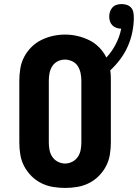

<svg xmlns="http://www.w3.org/2000/svg" viewBox="-20 -916 678 944"><path d="M300 8Q270 8 240 3Q210 -2 183 -15.5Q156 -29 134.5 -50.5Q113 -72 99 -98.5Q85 -125 80 -155Q75 -185 75 -215V-520Q75 -550 80 -580Q85 -610 99 -636.5Q113 -663 134.5 -684.5Q156 -706 183.5 -719.5Q211 -733 240.5 -739.5Q270 -746 300 -746Q331 -746 361 -739Q391 -732 418.5 -718.5Q446 -705 468 -682.5Q490 -660 503 -633Q530 -662 549 -698.5Q568 -735 576 -775Q564 -775 552.5 -779Q541 -783 532.5 -791.5Q524 -800 520.5 -811.5Q517 -823 517 -835Q517 -847 521 -859Q525 -871 533.5 -880Q542 -889 554 -892.5Q566 -896 578 -896Q591 -896 603.5 -892Q616 -888 624.5 -878.5Q633 -869 635.5 -856Q638 -843 638 -830Q638 -794 630.5 -757.5Q623 -721 608 -687.5Q593 -654 571 -624.5Q549 -595 522 -570Q524 -558 524.5 -545.5Q525 -533 525 -520V-215Q525 -185 520 -155Q515 -125 501 -98.5Q487 -72 465.5 -50.5Q444 -29 417 -15.5Q390 -2 360 3Q330 8 300 8ZM300 -112Q318 -112 335 -120.5Q352 -129 362.5 -144.5Q373 -160 376.5 -178.5Q380 -197 380 -215V-520Q380 -539 376 -557.5Q372 -576 362 -591.5Q352 -607 334.5 -615Q317 -623 299 -623Q280 -623 263.5 -614.5Q247 -606 237 -590.5Q227 -575 223.5 -556.5Q220 -538 220 -520V-215Q220 -197 223.5 -178.5Q227 -160 237.5 -144.5Q248 -129 265 -120.5Q282 -112 300 -112Z"/></svg>

Font: Iosevka Slab Heavy Extended
Style: Regular
Weight: 900
Width: 7
Monospace: yes
Designer: Belleve Invis
Foundry: Belleve Invis
Version: Version 11.1.0; ttfautohint (v1.8.3)